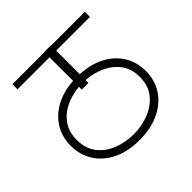

<svg xmlns="http://www.w3.org/2000/svg" viewBox="-111 -782 1022 1022"><g transform="rotate(45 400.5 -270.5)"><path d="M79.2 -545.5V-291.5H256.4Q260.7 -371.8 291.9 -430.4Q323.2 -489 375 -520.8Q426.8 -552.6 492.5 -552.6Q561.8 -552.6 615.4 -517.8Q669 -483 699.6 -419Q730.1 -355.1 730.1 -268.1Q730.1 -182.5 699.6 -119.7Q669 -56.8 615.4 -22.4Q561.8 12.1 492.5 12.4Q427.2 12.1 375.9 -18.8Q324.6 -49.7 293.1 -106.5Q261.7 -163.4 256.7 -241.1H79.2V0H40.8V-241.1H39.4V-291.5H40.8V-545.5ZM322.1 -291.5V-241.1H300.8Q305.4 -186.4 327.8 -138.8Q350.1 -91.3 391.2 -62Q432.2 -32.7 492.5 -32.7Q558.2 -32.7 601.2 -66.4Q644.2 -100.1 665.3 -154.1Q686.4 -208.1 686.1 -268.1Q686.4 -328.1 665.3 -383Q644.2 -437.9 601.2 -472.7Q558.2 -507.5 492.5 -507.5Q431.5 -507.5 390.3 -476.7Q349.1 -446 326.7 -396.7Q304.3 -347.3 300.4 -291.5Z"/></g></svg>

Font: Inter Extra Light BETA
Style: Regular
Weight: 200
Designer: Rasmus Andersson
Foundry: rsms
Version: Version 3.011;git-f93a4a705